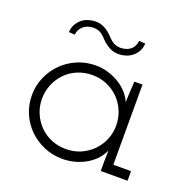

<svg xmlns="http://www.w3.org/2000/svg" viewBox="-104 -646 746 754"><g transform="rotate(20 269.0 -269.0)"><path d="M35 -188Q35 -228 50.5 -263.5Q66 -299 92.5 -325.5Q119 -352 155 -367.5Q191 -383 232 -383Q261 -383 287 -374.5Q313 -366 334 -352.5Q355 -339 369.5 -321.5Q384 -304 391 -287Q391 -309 392.5 -331Q394 -353 395 -375H429V-40H503V0H391V-40Q391 -52 391.5 -63.5Q392 -75 392 -86Q385 -69 370.5 -52Q356 -35 335.5 -22Q315 -9 288.5 -1Q262 7 232 7Q191 7 155 -8.5Q119 -24 92.5 -50Q66 -76 50.5 -111.5Q35 -147 35 -188ZM77 -188Q77 -156 89 -128Q101 -100 121.5 -79Q142 -58 170.5 -46Q199 -34 232 -34Q265 -34 293 -46Q321 -58 342 -79Q363 -100 375 -128Q387 -156 387 -188Q387 -220 375 -248.5Q363 -277 342 -298Q321 -319 293 -331Q265 -343 232 -343Q199 -343 170.5 -331Q142 -319 121.5 -298Q101 -277 89 -248.5Q77 -220 77 -188ZM226 -491Q211 -508 199 -513.5Q187 -519 173 -519Q165 -519 155.5 -517Q146 -515 137 -509.5Q128 -504 121 -494Q114 -484 112 -468Q106 -469 99.5 -469Q93 -469 87 -470Q88 -489 96 -503Q104 -517 116 -526.5Q128 -536 143 -540.5Q158 -545 172 -545Q193 -545 210.5 -535.5Q228 -526 244 -509Q260 -492 272 -486.5Q284 -481 298 -481Q305 -481 315 -483Q325 -485 334 -490.5Q343 -496 349.5 -506Q356 -516 358 -532Q365 -531 371.5 -531Q378 -531 384 -530Q383 -511 375 -497Q367 -483 355 -473.5Q343 -464 328 -459.5Q313 -455 299 -455Q278 -455 260.5 -464.5Q243 -474 226 -491Z"/></g></svg>

Font: Josefin Slab
Style: Regular
Weight: 400
Designer: Santiago Orozco
Foundry: Typemade
Version: Version 1.000